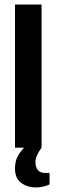

<svg xmlns="http://www.w3.org/2000/svg" viewBox="-20 -650 250 845"><path d="M136 64Q136 84 146 97.5Q156 111 178 111H198V162Q168 175 137 175Q101 175 73.5 155Q46 135 46 92Q46 62 56.5 41Q67 20 86 0H46V-630H163V0Q136 36 136 64Z"/></svg>

Font: Pragati Narrow
Style: Bold
Weight: 700
Designer: Hector Gatti, Marcela Romero, Pablo Cosgaya and Nicolas Silva
Foundry: Omnibus-Type
Version: Version 1.010; ttfautohint (v1.3)